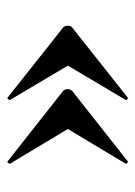

<svg xmlns="http://www.w3.org/2000/svg" viewBox="56 -458 363 515"><g transform="rotate(90 237.5 -200.5)"><path d="M53 -189Q49 -193 49 -201Q49 -208 53 -212L241 -361Q241 -362 243 -362Q245 -362 247 -359.5Q249 -357 248 -356L156 -201L248 -46Q249 -44 245.5 -40.5Q242 -37 241 -40ZM223 -189Q219 -195 219 -201Q219 -206 223 -212L412 -361Q412 -362 414 -362Q416 -362 418 -359.5Q420 -357 419 -356L326 -201L419 -46Q420 -44 416.5 -40.5Q413 -37 412 -40Z"/></g></svg>

Font: Cormorant Upright
Style: Bold
Weight: 700
Designer: Christian Thalmann (Catharsis Fonts)
Foundry: Catharsis Fonts
Version: Version 3.302